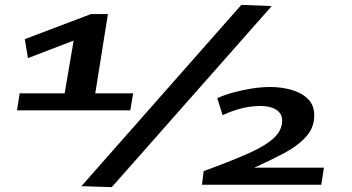

<svg xmlns="http://www.w3.org/2000/svg" viewBox="-20 -760 1449 790"><path d="M50 -306 61 -376H246L283 -593L95 -521L82 -599L354 -702H424L372 -376H528L516 -306ZM440 10 315 6 973 -740 1098 -735ZM811 0 818 -56Q925 -95 997 -126.5Q1069 -158 1105 -190.5Q1141 -223 1141 -264Q1141 -293 1116.5 -308.5Q1092 -324 1051 -324Q977 -324 896 -286L874 -356Q902 -369 940 -379.5Q978 -390 1017.5 -396Q1057 -402 1091 -402Q1139 -402 1180.5 -390Q1222 -378 1247.5 -352.5Q1273 -327 1273 -285Q1273 -234 1238.5 -196.5Q1204 -159 1147.5 -129Q1091 -99 1026 -70H1313L1302 0Z"/></svg>

Font: Georama ExtraExtended SemiBold
Style: Italic
Weight: 600
Width: 8
Italic angle: -9°
Designer: Jean-Baptiste Levee
Foundry: Production Type
Version: Version 1.000